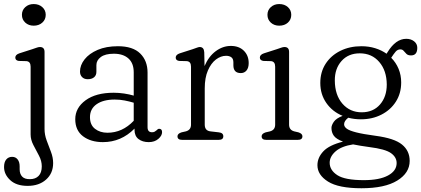

<svg xmlns="http://www.w3.org/2000/svg" viewBox="-38 -708 2132 972"><path d="M132.5 -578Q107 -578 90 -593.5Q73 -609 73 -633Q73 -656.5 90 -672Q107 -687.5 132.5 -687.5Q159 -687.5 176.2 -672Q193.5 -656.5 193.5 -633Q193.5 -609 176.2 -593.5Q159 -578 132.5 -578ZM187.5 -54.5Q187.5 -26 198.2 3Q209 32 220 60.8Q231 89.5 231 117.5Q231 169.5 195.2 201.2Q159.5 233 102 233Q45 233 13.8 204Q-17.5 175 -17.5 137.5Q-17.5 112.5 -6.2 99.2Q5 86 23.5 86Q41 86 51.2 99Q61.5 112 61.5 134.5V149Q61.5 172.5 74.2 186Q87 199.5 113.5 199Q141.5 199 157.5 182.5Q173.5 166 173.5 134Q173.5 106.5 159.2 79.8Q145 53 131 26.2Q117 -0.5 117 -27.5V-370.5Q117 -396.5 96 -398.5L57 -399.5Q39.5 -402 39.5 -416.5Q39.5 -431 60 -438L125.5 -459Q136.5 -462.5 146.5 -466.2Q156.5 -470 164 -470Q187.5 -470 187.5 -445Z M343 -104.5Q343 -162 395.2 -200.2Q447.5 -238.5 537.5 -238.5Q564 -238.5 590.5 -234.5Q617 -230.5 639 -224V-342Q639 -388 612.2 -412Q585.5 -436 538.5 -436Q494.5 -436 472.2 -419.2Q450 -402.5 450 -378.5V-344.5Q450 -326.5 438.2 -316.8Q426.5 -307 406 -307Q388 -307 377.5 -317.8Q367 -328.5 367 -345.5Q367 -378 390.2 -407.5Q413.5 -437 456.5 -455.5Q499.5 -474 559 -474Q634.5 -474 671.8 -437.2Q709 -400.5 709 -340.5V-64Q709 -38.5 731.5 -38.5Q739.5 -38.5 744.2 -41Q749 -43.5 753 -47Q756.5 -50 759.8 -53Q763 -56 767.5 -56Q782.5 -56 782.5 -39Q782.5 -21 763.5 -4.8Q744.5 11.5 715 11.5Q683.5 11.5 663.2 -4Q643 -19.5 643 -51V-57Q575.5 11.5 483 11.5Q421.5 11.5 382.2 -18.2Q343 -48 343 -104.5ZM417.5 -115Q417.5 -75.5 443 -55.8Q468.5 -36 506 -36Q581.5 -36 639 -96.5V-188Q617.5 -194.5 593.5 -199.2Q569.5 -204 542.5 -204Q485 -204 451.2 -180.5Q417.5 -157 417.5 -115Z M996 -443.5 997.5 -373.5Q1018 -422 1054 -448.8Q1090 -475.5 1130.5 -475.5Q1172 -475.5 1196.5 -451.2Q1221 -427 1221 -388.5Q1221 -364.5 1210 -351.2Q1199 -338 1181 -338Q1143.5 -338 1143.5 -377.5V-392Q1143.5 -410.5 1133.2 -418Q1123 -425.5 1106.5 -425.5Q1080 -425.5 1055.2 -406.8Q1030.5 -388 1014.5 -351.2Q998.5 -314.5 998.5 -260.5V-77Q998.5 -46.5 1027 -43L1070 -38Q1092.5 -35.5 1092.5 -18Q1092.5 0 1069.5 0H883.5Q860.5 0 860.5 -18Q860.5 -31.5 881 -38L903 -43Q929 -50 929 -77V-370.5Q929 -396.5 908 -398.5L869 -399.5Q851.5 -402 851.5 -416.5Q851.5 -431 872 -438L937.5 -459Q948 -462.5 957.8 -466.2Q967.5 -470 973 -470Q994.5 -470 996 -443.5Z M1375.5 -578Q1350 -578 1333 -593.5Q1316 -609 1316 -633Q1316 -656.5 1333 -672Q1350 -687.5 1375.5 -687.5Q1402.5 -687.5 1419.5 -672Q1436.5 -656.5 1436.5 -633Q1436.5 -609 1419.5 -593.5Q1402.5 -578 1375.5 -578ZM1425.5 -445V-77Q1425.5 -50 1451.5 -43L1473 -38Q1493 -31.5 1493 -18Q1493 0 1470 0H1309.5Q1286.5 0 1286.5 -18Q1286.5 -31.5 1307 -38L1329 -43Q1355 -50 1355 -77V-370.5Q1355 -396.5 1334 -398.5L1295 -399.5Q1277.5 -402.5 1277.5 -416.5Q1277.5 -431 1298 -438L1363.5 -459Q1374.5 -462.5 1384.5 -466.2Q1394.5 -470 1402 -470Q1425.5 -470 1425.5 -445Z M1863.5 -20.5Q1958.5 -8 1997.2 23.8Q2036 55.5 2036 106.5Q2036 167.5 1973 206.2Q1910 245 1792 245Q1676 245 1622.5 211.2Q1569 177.5 1569 128.5Q1569 90 1598.8 58.2Q1628.5 26.5 1698.5 9Q1664 -4 1652 -20.8Q1640 -37.5 1640 -60.5Q1640 -74 1652 -91.5Q1664 -109 1696.5 -121.5Q1645 -142.5 1614.2 -186.5Q1583.5 -230.5 1583.5 -288Q1583.5 -343.5 1610.5 -385.2Q1637.5 -427 1684.8 -450.5Q1732 -474 1791.5 -474Q1829 -474 1861.2 -464Q1893.5 -454 1919 -436L1924 -444Q1965.5 -511.5 2018.5 -511.5Q2042.5 -511.5 2058.5 -498.8Q2074.5 -486 2074.5 -466Q2074.5 -427.5 2043 -427.5Q2027.5 -427.5 2019.8 -435Q2012 -442.5 2005.8 -450.2Q1999.5 -458 1989 -458Q1975 -458 1965.2 -446.8Q1955.5 -435.5 1942.5 -415.5Q1966.5 -391.5 1979.8 -359.5Q1993 -327.5 1993 -290.5Q1993 -235.5 1966.2 -193.5Q1939.5 -151.5 1893.2 -127.8Q1847 -104 1789 -104Q1755.5 -104 1725 -112Q1704 -95.5 1704 -79Q1704 -66.5 1717.5 -56.5Q1731 -46.5 1765.5 -37.8Q1800 -29 1863.5 -20.5ZM1783.5 -438Q1725.5 -438 1691 -399.2Q1656.5 -360.5 1657 -300Q1657.5 -227 1695.5 -183.2Q1733.5 -139.5 1793 -139.5Q1851.5 -139.5 1885.8 -179Q1920 -218.5 1920 -280Q1919.5 -350.5 1882 -394.2Q1844.5 -438 1783.5 -438ZM1631 116Q1631 153.5 1669.8 178.8Q1708.5 204 1804 204Q1882.5 204 1926.2 180.5Q1970 157 1970 117.5Q1970 87.5 1941 67Q1912 46.5 1831.5 36.5Q1783.5 30 1749.5 23Q1691 32 1661 58.2Q1631 84.5 1631 116Z"/></svg>

Font: Fraunces 9pt S100 Light
Style: Regular
Weight: 300
Version: Version 1.000; ttfautohint (v1.8.3)